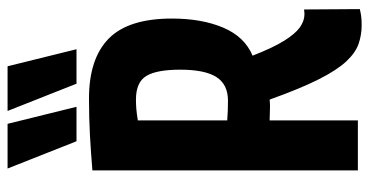

<svg xmlns="http://www.w3.org/2000/svg" viewBox="-254 -711 975 507"><g transform="rotate(-90 233.5 -457.5)"><path d="M420 10Q395 10 371.5 2Q348 -6 325 -30.5Q302 -55 277.5 -103.5Q253 -152 224 -233Q214 -232 206 -232Q197 -232 187.5 -232.5Q178 -233 169 -233V0H37V-701Q85 -705 130 -707.5Q175 -710 227 -710Q332 -710 385 -658Q438 -606 438 -491Q438 -412 414 -355.5Q390 -299 340 -278Q361 -224 379.5 -194.5Q398 -165 415 -153Q432 -141 450 -141Q452 -141 456 -141.5Q460 -142 462 -142L463 5Q456 7 446 8.5Q436 10 420 10ZM221 -343Q264 -343 283.5 -373.5Q303 -404 303 -469Q303 -531 286.5 -558.5Q270 -586 224 -586Q211 -586 199 -585Q187 -584 169 -581V-345Q183 -344 194.5 -343.5Q206 -343 221 -343ZM266 -743 194 -925H312L357 -743ZM114 -743 42 -925H160L205 -743Z"/></g></svg>

Font: Georama Condensed
Style: Bold
Weight: 700
Width: 3
Designer: Jean-Baptiste Levee
Foundry: Production Type
Version: Version 1.000